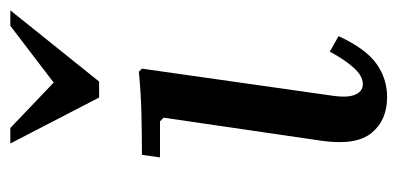

<svg xmlns="http://www.w3.org/2000/svg" viewBox="-219 -541 770 372"><g transform="rotate(-90 166.0 -355.0)"><path d="M252 -101 282 -84Q258 -32 229 -11Q200 10 164 10Q119 10 94.5 -20Q70 -50 79 -115L124 -423L117 -430H47L52 -465Q93 -465 133 -466Q173 -467 213 -471L219 -465L167 -99Q162 -67 168.5 -52Q175 -37 189 -37Q205 -37 221 -55Q237 -73 252 -101ZM302 -720H332L194 -548H163L74 -720H104L192 -636Z"/></g></svg>

Font: Brygada 1918 Medium
Style: Italic
Weight: 500
Italic angle: -8°
Designer: Mateusz Machalski | Borys Kosmynka | Przemek Hoffer
Foundry: NIEPODLEGLA 2018
Version: Version 3.006